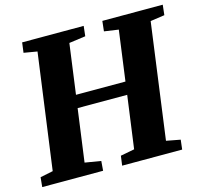

<svg xmlns="http://www.w3.org/2000/svg" viewBox="-110 -863 1051 984"><g transform="rotate(-15 415.0 -371.5)"><path d="M-4 0 1 -51 69 -65 152.5 -677.5 81.5 -689.5 88.5 -743H415L409 -689.5L321.5 -677.5L285.5 -412H548L584 -678L508 -689L514 -743H834.5L828.5 -689L753 -678L670 -65L744.5 -51L738.5 0H420L427 -51L501 -65L539 -344H276L238 -65L323 -51L319 0Z"/></g></svg>

Font: Merriweather Black
Style: Italic
Weight: 900
Italic angle: -7.8°
Designer: Eben Sorkin
Foundry: Eben Sorkin
Version: Version 2.200;gftools[0.9.31]